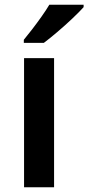

<svg xmlns="http://www.w3.org/2000/svg" viewBox="-20 -786 371 806"><path d="M207 0H81V-542H207ZM331 -756Q315 -738 284.5 -709Q254 -680 221 -652Q188 -624 164 -606H80V-619Q95 -637 115 -663Q135 -689 154.5 -716.5Q174 -744 187 -766H331Z"/></svg>

Font: Noto Sans Gujarati UI SemiBold
Style: Regular
Weight: 600
Designer: Jelle Bosma - Monotype Design Team, Universal Thirst
Foundry: Monotype Imaging Inc.
Version: Version 2.106; ttfautohint (v1.8.4.7-5d5b)